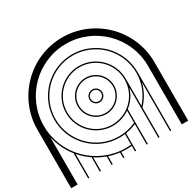

<svg xmlns="http://www.w3.org/2000/svg" viewBox="-210 -1210 1421 1421"><g transform="rotate(-30 500.0 -500.0)"><path d="M500 -745C635.2 -745 745 -635.2 745 -500V-499.9C745 -364.7 635.2 -255 500 -255C364.8 -255 255 -364.8 255 -500C255 -635.2 364.8 -745 500 -745ZM500 -645C580 -645 645 -580 645 -500C645 -420 580 -355 500 -355C420 -355 355 -420 355 -500C355 -580 420 -645 500 -645ZM500 -655C414.4 -655 345 -585.6 345 -500C345 -414.4 414.4 -345 500 -345C585.6 -345 655 -414.4 655 -500C655 -585.6 585.6 -655 500 -655ZM500 -545C524.8 -545 545 -524.8 545 -500C545 -475.2 524.8 -455 500 -455C475.2 -455 455 -475.2 455 -500C455 -524.8 475.2 -545 500 -545ZM500 -555C469.6 -555 445 -530.4 445 -500C445 -469.6 469.6 -445 500 -445C530.4 -445 555 -469.6 555 -500C555 -530.4 530.4 -555 500 -555ZM500 -845C690.4 -845 845 -690.4 845 -500C845 -412 811.3 -329.8 755 -267.7V-500C755 -640.8 640.8 -755 500 -755C359.2 -755 245 -640.8 245 -500C245 -359.2 359.2 -245 500 -245C553.9 -245 603.8 -261.7 645 -290.3V-186.9C600.9 -166.4 551.8 -155 500 -155C304.6 -155 155 -313.5 155 -500C155 -690.4 309.6 -845 500 -845ZM500 -1000C224 -1000 0 -776 0 -500V0H55V-404.7C70 -334.2 101.4 -269.8 145 -215.5V0H155V-203.4C181.3 -172.9 211.6 -145.9 245 -123.2V0H255V-116.6C283.1 -98.6 313.2 -83.6 345 -72.1V0H355V-68.6C383.8 -58.9 413.9 -52 445 -48.3V0H455V-47.2C469.8 -45.7 484.8 -45 500 -45C515.2 -45 530.4 -45.8 545 -47.4V0H555V-149.2C586.6 -154.2 616.8 -163.2 645 -175.9V0H655V-297.5C697.7 -330.3 729.7 -376.1 745 -429.1V0H755V-253.1C798.5 -298.2 829.9 -354.5 845 -416.5V0H855V-500C855 -696 696 -855 500 -855C304 -855 145 -696 145 -500C145 -308.1 299 -145 500 -145C515.2 -145 530.3 -146 545 -147.8V-57.4C530.5 -55.8 515.2 -55 500 -55C254.4 -55 55 -254.4 55 -500C55 -745.6 254.4 -945 500 -945C745.6 -945 945 -745.6 945 -500V0H1000V-500C1000 -776 776 -1000 500 -1000Z"/></g></svg>

Font: GlukFramesM7
Style: Medium
Weight: 500
Monospace: yes
Designer: gluk
Foundry: gluk
Version: Version 1.01